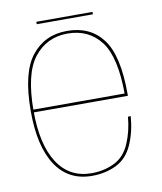

<svg xmlns="http://www.w3.org/2000/svg" viewBox="-77 -718 661 785"><g transform="rotate(-10 254.0 -326.0)"><path d="M242.5 4V-7Q151 -7 101.8 -82.8Q52.5 -158.5 52.5 -299Q52.5 -453.5 105 -520Q157.5 -586.5 243.5 -586.5Q332 -586.5 381.8 -520.8Q431.5 -455 431.5 -299L436 -304.5H47.5V-293H443Q443 -298 443 -301.5Q443 -461 391.2 -529.2Q339.5 -597.5 243.5 -597.5Q150.5 -597.5 95.8 -528Q41 -458.5 41 -299Q41 -153.5 92.8 -74.8Q144.5 4 242.5 4ZM242.5 -7V4Q299.5 4 344.5 -18.5Q389.5 -41 412.2 -92.8Q435 -144.5 440 -209H428.5Q423.5 -149.5 401.8 -99Q380 -48.5 337 -27.8Q294 -7 242.5 -7ZM127 -646H360V-656H127Z"/></g></svg>

Font: Anybody UltraCondensed Thin Thin
Style: Regular
Weight: 250
Version: Version 1.111